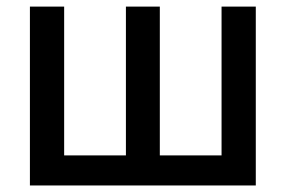

<svg xmlns="http://www.w3.org/2000/svg" viewBox="-20 -566 871 586"><path d="M71.3 -545.9Q97.7 -545.9 175.8 -545.9Q175.8 -431.6 175.8 -91.8Q222.7 -91.8 364.3 -91.8Q364.3 -205.1 364.3 -545.9Q389.6 -545.9 467.8 -545.9Q467.8 -431.6 467.8 -91.8Q515.6 -91.8 656.2 -91.8Q656.2 -205.1 656.2 -545.9Q682.6 -545.9 760.7 -545.9Q760.7 -409.2 760.7 0Q587.9 0 71.3 0Q71.3 -136.7 71.3 -545.9Z"/></svg>

Font: DeepSea
Style: Medium
Weight: 500
Designer: Stem
Version: Version 3.019;git-0a5106e0b